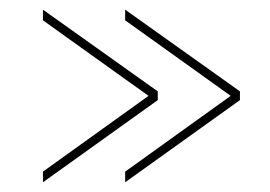

<svg xmlns="http://www.w3.org/2000/svg" viewBox="-20 -457 558 397"><path d="M306.2 -250 68.8 -80.1V-102.1L287.1 -258.8L68.8 -415V-437L306.2 -268.1ZM476.1 -250 238.8 -80.1V-102.1L457 -258.8L238.8 -415V-437L476.1 -268.1Z"/></svg>

Font: Rawline Thin
Style: Regular
Weight: 250
Designer: Matt McInerney, Pablo Impallari, Rodrigo Fuenzalida
Foundry: Matt McInerney, Pablo Impallari, Rodrigo Fuenzalida
Version: Version 4.020;PS 004.020;hotconv 1.0.88;makeotf.lib2.5.64775